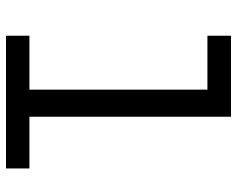

<svg xmlns="http://www.w3.org/2000/svg" viewBox="-95 -695 790 640"><g transform="rotate(90 300.0 -375.0)"><path d="M99.1 -750V-671.4H278.8V-78.1H99.1V0H541.5V-78.1H369.1V-750Z"/></g></svg>

Font: RobotoMono Nerd Font
Style: Regular
Weight: 400
Monospace: yes
Designer: Google
Version: Version 3.000;Nerd Fonts 3.2.1